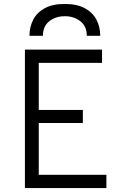

<svg xmlns="http://www.w3.org/2000/svg" viewBox="-20 -951 656 971"><path d="M106 0V-700H496V-633H176V-395H399V-329H176V-67H518V0ZM129 -770Q129 -814.5 147.8 -851Q166.5 -887.5 206 -909.2Q245.5 -931 308 -931Q370 -931 409.5 -909.2Q449 -887.5 468 -851Q487 -814.5 487 -770H419Q419 -818 386.5 -843.5Q354 -869 308 -869Q261.5 -869 229.2 -843.5Q197 -818 197 -770Z"/></svg>

Font: Overpass Mono Light Light
Style: Regular
Weight: 300
Monospace: yes
Version: Version 4.000